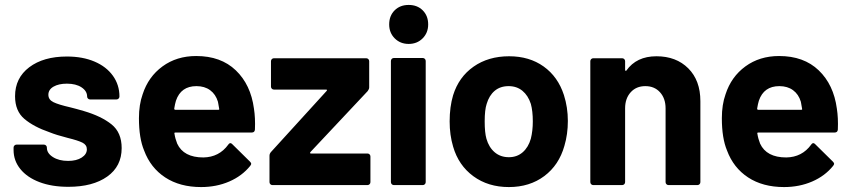

<svg xmlns="http://www.w3.org/2000/svg" viewBox="-20 -750 3450 778"><path d="M35 -142V-152Q35 -157 38.5 -160.5Q42 -164 47 -164H158Q163 -164 166.5 -160.5Q170 -157 170 -152V-151Q170 -129 194.5 -113.5Q219 -98 256 -98Q290 -98 311 -111.5Q332 -125 332 -145Q332 -163 314 -172Q296 -181 255 -191Q208 -203 181 -214Q117 -236 79 -268Q41 -300 41 -360Q41 -434 98.5 -477.5Q156 -521 251 -521Q315 -521 363 -500.5Q411 -480 437.5 -443Q464 -406 464 -359Q464 -354 460.5 -350.5Q457 -347 452 -347H345Q340 -347 336.5 -350.5Q333 -354 333 -359Q333 -381 310.5 -396Q288 -411 251 -411Q218 -411 197 -399Q176 -387 176 -366Q176 -346 196.5 -336Q217 -326 265 -315Q276 -312 290 -308.5Q304 -305 320 -300Q391 -279 432 -246Q473 -213 473 -150Q473 -76 414.5 -34.5Q356 7 257 7Q190 7 140 -12Q90 -31 62.5 -65Q35 -99 35 -142Z M1013 -225Q1012 -213 1000 -213H691Q685 -213 687 -208Q690 -188 698 -168Q724 -112 804 -112Q868 -113 905 -164Q909 -170 914 -170Q917 -170 921 -166L993 -95Q998 -90 998 -86Q998 -84 994 -78Q961 -37 909 -14.5Q857 8 795 8Q709 8 649.5 -31Q590 -70 564 -140Q543 -190 543 -271Q543 -326 558 -368Q581 -439 638.5 -481Q696 -523 775 -523Q875 -523 935.5 -465Q996 -407 1009 -310Q1015 -272 1013 -225ZM693 -342Q689 -329 686 -310Q686 -305 691 -305H864Q870 -305 868 -310Q863 -339 863 -338Q854 -368 831.5 -384.5Q809 -401 776 -401Q713 -401 693 -342Z M1072 -12V-119Q1072 -127 1078 -134L1303 -381Q1308 -387 1301 -387H1090Q1085 -387 1081.5 -390.5Q1078 -394 1078 -399V-502Q1078 -507 1081.5 -510.5Q1085 -514 1090 -514H1464Q1469 -514 1472.5 -510.5Q1476 -507 1476 -502V-396Q1476 -389 1470 -381L1238 -134Q1234 -128 1240 -128H1469Q1474 -128 1477.5 -124.5Q1481 -121 1481 -116V-12Q1481 -7 1477.5 -3.5Q1474 0 1469 0H1084Q1079 0 1075.5 -3.5Q1072 -7 1072 -12Z M1557 -651Q1557 -686 1579 -708Q1601 -730 1636 -730Q1671 -730 1693 -708Q1715 -686 1715 -651Q1715 -617 1692.5 -594.5Q1670 -572 1636 -572Q1602 -572 1579.5 -594.5Q1557 -617 1557 -651ZM1564 -12V-503Q1564 -508 1567.5 -511.5Q1571 -515 1576 -515H1693Q1698 -515 1701.5 -511.5Q1705 -508 1705 -503V-12Q1705 -7 1701.5 -3.5Q1698 0 1693 0H1576Q1571 0 1567.5 -3.5Q1564 -7 1564 -12Z M1816 -156Q1802 -203 1802 -258Q1802 -317 1816 -364Q1839 -438 1899 -480Q1959 -522 2043 -522Q2125 -522 2183 -480.5Q2241 -439 2265 -365Q2281 -315 2281 -260Q2281 -206 2267 -159Q2245 -81 2185.5 -36.5Q2126 8 2042 8Q1958 8 1898 -36Q1838 -80 1816 -156ZM2131 -188Q2139 -220 2139 -258Q2139 -300 2131 -329Q2120 -363 2097 -382Q2074 -401 2041 -401Q2007 -401 1984.5 -382Q1962 -363 1952 -329Q1944 -305 1944 -258Q1944 -213 1951 -188Q1961 -153 1984.5 -133Q2008 -113 2042 -113Q2075 -113 2098 -133Q2121 -153 2131 -188Z M2818 -340V-12Q2818 -7 2814.5 -3.5Q2811 0 2806 0H2689Q2684 0 2680.5 -3.5Q2677 -7 2677 -12V-311Q2677 -351 2654.5 -376Q2632 -401 2595 -401Q2558 -401 2535.5 -376Q2513 -351 2513 -311V-12Q2513 -7 2509.5 -3.5Q2506 0 2501 0H2384Q2379 0 2375.5 -3.5Q2372 -7 2372 -12V-502Q2372 -507 2375.5 -510.5Q2379 -514 2384 -514H2501Q2506 -514 2509.5 -510.5Q2513 -507 2513 -502V-467Q2513 -464 2515 -463Q2517 -462 2518 -464Q2559 -522 2640 -522Q2720 -522 2769 -473Q2818 -424 2818 -340Z M3375 -225Q3374 -213 3362 -213H3053Q3047 -213 3049 -208Q3052 -188 3060 -168Q3086 -112 3166 -112Q3230 -113 3267 -164Q3271 -170 3276 -170Q3279 -170 3283 -166L3355 -95Q3360 -90 3360 -86Q3360 -84 3356 -78Q3323 -37 3271 -14.5Q3219 8 3157 8Q3071 8 3011.5 -31Q2952 -70 2926 -140Q2905 -190 2905 -271Q2905 -326 2920 -368Q2943 -439 3000.5 -481Q3058 -523 3137 -523Q3237 -523 3297.5 -465Q3358 -407 3371 -310Q3377 -272 3375 -225ZM3055 -342Q3051 -329 3048 -310Q3048 -305 3053 -305H3226Q3232 -305 3230 -310Q3225 -339 3225 -338Q3216 -368 3193.5 -384.5Q3171 -401 3138 -401Q3075 -401 3055 -342Z"/></svg>

Font: Amber EN
Style: Bold
Weight: 700
Designer: Jeremy Tribby
Foundry: Tribby Type
Version: Version 1.408 November 24, 2021